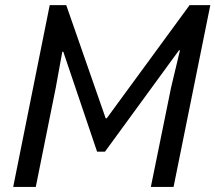

<svg xmlns="http://www.w3.org/2000/svg" viewBox="-20 -740 852 760"><path d="M176.8 -719.7H242.2L398.4 -271.5H402.3L730.5 -719.7H812.5L667 0H577.1L657.2 -393.6L692.4 -541H688.5L395.5 -139.6H364.3L230.5 -535.2H226.6L200.7 -392.6L121.6 0H32.2Z"/></svg>

Font: Reddit Sans Chocolate
Style: Italic
Weight: 400
Italic angle: -11.25°
Designer: Stephen Hutchings
Version: Version 1.013